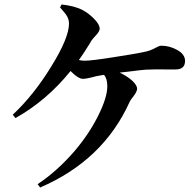

<svg xmlns="http://www.w3.org/2000/svg" viewBox="-20 -803 851 857"><path d="M159 34C347 -47 480 -174 559 -349C562 -355 567 -363 575 -372C586 -387 592 -398 592 -407C592 -428 559 -458 514 -479C522 -480 534 -481 551 -483C590 -488 616 -491 630 -492C652 -493 686 -494 732 -493C747 -493 757 -493 764 -493C792 -493 806 -506 806 -531C806 -551 794 -568 769 -581C747 -593 724 -599 699 -599C694 -599 686 -596 675 -590C657 -580 640 -574 623 -571C591 -564 546 -557 489 -548C421 -537 377 -532 358 -532C350 -532 341 -533 332 -535C343 -550 358 -572 377 -603C382 -610 385 -616 387 -620C392 -627 399 -636 408 -645C419 -657 425 -667 425 -675C425 -688 416 -703 399 -720C384 -735 368 -748 349 -758C324 -771 292 -779 255 -783L248 -770C263 -753 274 -740 279 -731C285 -720 288 -709 288 -698C288 -655 261 -590 208 -505C156 -420 99 -349 37 -291L49 -276C142 -328 224 -398 295 -486C317 -463 336 -451 351 -451C358 -451 370 -453 387 -457C397 -460 405 -462 410 -463L444 -469C454 -458 459 -441 459 -418C459 -385 446 -343 420 -290C393 -235 358 -182 313 -129C262 -70 207 -20 148 19Z"/></svg>

Font: AllPunType Bold
Style: Regular
Weight: 700
Version: 1.0